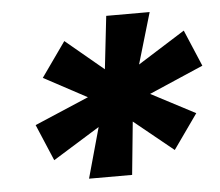

<svg xmlns="http://www.w3.org/2000/svg" viewBox="-41 -765 625 546"><g transform="rotate(-5 272.0 -491.5)"><path d="M192 -263 232 -407 98 -324 54 -428 209 -494 86 -560 156 -659 264 -569 281 -720H405L362 -574L497 -659L541 -555L386 -488L512 -422L442 -323L330 -414L315 -263Z"/></g></svg>

Font: Kufam
Style: Bold Italic
Weight: 700
Italic angle: -11°
Designer: Artur Schmal
Foundry: Original Type
Version: Version 1.301; ttfautohint (v1.8.3)